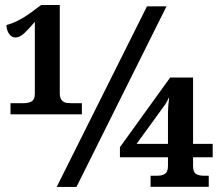

<svg xmlns="http://www.w3.org/2000/svg" viewBox="-20 -739 880 759"><path d="M216.3 -719.2V-369.1Q216.8 -335.9 245.1 -332Q253.9 -331.1 262.7 -331.1H303.7V-287.1H21.5V-331.1H72.3Q106.4 -331.1 114.3 -348.6Q117.7 -356.4 117.7 -369.1V-652.8Q94.7 -625 76.2 -607.9Q57.6 -590.8 41.5 -590.8Q25.4 -590.8 15.6 -605.5Q5.9 -620.1 5.4 -640.1Q48.8 -650.9 97.7 -686L142.6 -719.2ZM282.2 0H204.1L561 -713.9H638.2ZM644 -290.5Q644 -318.4 648.9 -355.5Q641.1 -338.9 633.8 -327.1L520 -170.4H644ZM743.2 -117.2V-82.5Q743.2 -59.1 754.4 -51.8Q765.6 -44.4 785.2 -44.4H805.2V-0.5H575.2V-44.4H603Q632.8 -44.9 640.6 -62.5Q644 -70.3 644 -82.5V-117.2H454.1V-157.2L652.8 -432.6H743.2V-170.4H820.8V-117.2Z"/></svg>

Font: DroidSerif-Bold
Style: Bold
Weight: 700
Foundry: Ascender Corporation
Version: Version 1.00 build 112